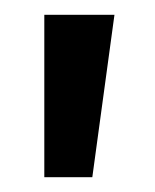

<svg xmlns="http://www.w3.org/2000/svg" viewBox="-20 -125 210 260"><path d="M40 -105H135L105 115H40Z"/></svg>

Font: Cuprum
Style: Regular
Weight: 400
Designer: Jovanny Lemonad
Foundry: Jovanny Lemonad
Version: Version 1.002